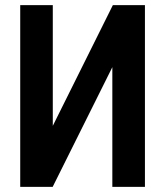

<svg xmlns="http://www.w3.org/2000/svg" viewBox="-20 -731 650 751"><path d="M186.5 -238.8 421.4 -710.9H546.9V0H419.4V-468.3L186 0H59.1V-710.9H186.5Z"/></svg>

Font: Roboto Condensed SemiBold
Style: Regular
Weight: 600
Designer: Christian Robertson
Foundry: Google
Version: Version 3.008; 2023